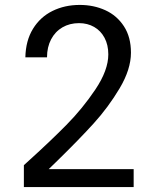

<svg xmlns="http://www.w3.org/2000/svg" viewBox="-20 -755 640 780"><path d="M99.5 -104.5Q183.5 -180.5 249.5 -247.2Q315.5 -314 367.8 -392Q420 -470 420 -534Q420 -572.5 404.8 -601.2Q389.5 -630 362.5 -645.5Q335.5 -661 301 -661Q263 -661 233.5 -643.8Q204 -626.5 187.5 -595Q171 -563.5 171 -522H83Q84.5 -590 114 -638Q143.5 -686 193.2 -710.5Q243 -735 304 -735Q360.5 -735 407.8 -713.5Q455 -692 483.5 -648.2Q512 -604.5 512 -541Q512 -473.5 466 -396.2Q420 -319 360 -253Q300 -187 213 -102L178 -68H523V5H77V-84Z"/></svg>

Font: JuliaMono
Style: Regular
Weight: 400
Monospace: yes
Designer: cormullion
Foundry: corm
Version: Version 0.055; ttfautohint (v1.8.4)